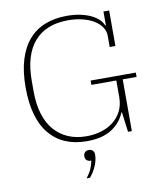

<svg xmlns="http://www.w3.org/2000/svg" viewBox="-98 -791 944 1092"><g transform="rotate(-10 374.0 -245.0)"><path d="M352 12Q213 12 137 -79.5Q61 -171 61 -349Q61 -440 81.5 -508Q102 -576 141 -621Q180 -666 236 -688Q292 -710 362 -710Q407 -710 442.5 -702Q478 -694 504 -681Q530 -668 546 -651.5Q562 -635 568 -618H572V-698H605V-493H572V-558Q572 -586 555.5 -609.5Q539 -633 511 -649.5Q483 -666 445 -675Q407 -684 365 -684Q237 -684 169.5 -606.5Q102 -529 102 -380V-318Q102 -245 119.5 -188.5Q137 -132 170 -94Q203 -56 249.5 -36Q296 -16 355 -16Q400 -16 440 -28Q480 -40 510 -63.5Q540 -87 558 -122Q576 -157 576 -204V-299H432V-324H693V-299H613V0H591L576 -115H573Q550 -58 496 -23Q442 12 352 12ZM313 220Q333 194 342.5 172Q352 150 357 125H353Q339 125 330.5 117Q322 109 322 95V93Q322 80 330.5 71.5Q339 63 353 63Q367 63 375.5 71.5Q384 80 384 93V96Q384 126 369.5 160Q355 194 332 220H313Z"/></g></svg>

Font: IBM Plex Serif ExtLt
Style: Regular
Weight: 200
Designer: Mike Abbink, Paul van der Laan, Pieter van Rosmalen
Foundry: Bold Monday
Version: Version 3.001